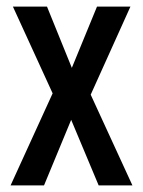

<svg xmlns="http://www.w3.org/2000/svg" viewBox="-20 -560 431 580"><path d="M139 -278 12 0H113L195 -198L278 0H380L254 -274L374 -540H273L197 -355L122 -540H19Z"/></svg>

Font: Noto Sans Arabic ExtCond Med
Style: Regular
Weight: 500
Width: 2
Designer: Monotype Design Team, Nadine Chahine, Nizar Qandah and Khaled Hosny
Foundry: Monotype Imaging Inc.
Version: Version 2.012